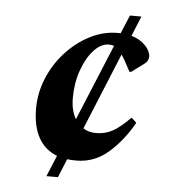

<svg xmlns="http://www.w3.org/2000/svg" viewBox="-47 -615 655 699"><g transform="rotate(5 280.5 -265.5)"><path d="M148 39 180 -38Q134 -56 111.5 -98Q89 -140 89 -203Q89 -260 111 -313.5Q133 -367 171.5 -409.5Q210 -452 259 -477.5Q308 -503 361 -503Q367 -503 372 -503L400 -570H442L412 -497Q453 -485 474 -454Q483 -437 483 -428Q483 -411 468 -400L422 -366H416L395 -405Q392 -411 388.5 -416Q385 -421 382 -426L267 -146Q287 -133 314 -133Q347 -133 374.5 -148Q402 -163 437 -199H440L457 -183Q421 -118 369.5 -72.5Q318 -27 251 -27Q234 -27 218 -29L190 39ZM219 -253Q219 -207 237 -177L352 -455Q344 -458 333 -458Q304 -458 278 -429.5Q252 -401 235.5 -354.5Q219 -308 219 -253Z"/></g></svg>

Font: Spectral SC
Style: Bold Italic
Weight: 700
Italic angle: -10°
Designer: Jean-Baptiste Levee
Foundry: Production Type
Version: Version 2.001